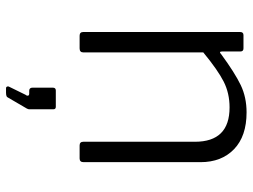

<svg xmlns="http://www.w3.org/2000/svg" viewBox="-118 -462 818 621"><g transform="rotate(90 290.5 -151.0)"><path d="M83 -12V-519Q83 -530 93 -530H136Q146 -530 146 -520V-461Q146 -449 155 -458Q215 -502 254.5 -521Q294 -540 343 -540Q420 -540 462 -499.5Q504 -459 504 -391V-13Q504 0 492 0H450Q438 0 438 -12V-373Q438 -485 327 -485Q281 -485 243.5 -466Q206 -447 149 -400V-12Q149 0 136 0H95Q83 0 83 -12ZM260 228 286 175Q289 172 289 168Q289 163 282 163H273Q263 163 263 152V87Q263 77 272 77H325Q333 77 333 85V163Q333 165 332 167Q331 169 331 170L296 230Q294 235 290 236.5Q286 238 279 238H265Q261 238 259.5 234.5Q258 231 260 228Z"/></g></svg>

Font: Libre Franklin Light
Style: Regular
Weight: 300
Designer: Pablo Impallari, Rodrigo Fuenzalida
Foundry: Impallari Type
Version: Version 1.002; ttfautohint (v1.5)